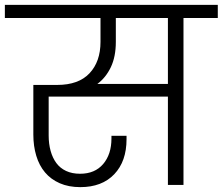

<svg xmlns="http://www.w3.org/2000/svg" viewBox="-49 -760 915 789"><path d="M427 -588Q427 -527 406.5 -484Q386 -441 351 -415H641V-686H427ZM-29 -740H846V-686H705V0H641V-363H151V-203Q151 -169 159 -140Q167 -111 182.5 -90Q198 -69 222.5 -57.5Q247 -46 280 -46Q341 -46 375 -86Q409 -126 409 -191V-202H471V-188Q471 -97 420.5 -44Q370 9 281 9Q233 9 196.5 -7Q160 -23 136 -51.5Q112 -80 100 -120Q88 -160 88 -207V-411H186Q274 -411 319 -459Q364 -507 364 -588V-686H-29Z"/></svg>

Font: SVN-Poppins Light
Style: Regular
Weight: 300
Designer: Ninad Kale (Devanagari), Jonny Pinhorn (Latin)
Foundry: Indian Type Foundry
Version: Version 3.002 2017; ttfautohint (v1.8.3)